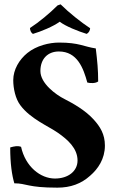

<svg xmlns="http://www.w3.org/2000/svg" viewBox="-20 -854 544 884"><path d="M421 -631C366 -639 345 -658 252 -658C207 -658 148 -644 106 -610C69 -580 41 -534 41 -485C41 -447 51 -399 74 -369C120 -307 203 -273 246 -243C292 -211 337 -171 337 -115C337 -66 294 -32 233 -32C166 -32 97 -87 77 -178C61 -184 45 -180 30 -176C29 -176 28 -175 27 -175C27 -100 35 -47 46 -10C103 -10 106 10 244 10C305 10 354 -8 395 -45C431 -76 463 -122 463 -184C463 -236 441 -271 411 -304C372 -347 316 -378 277 -398C237 -418 166 -470 166 -527C166 -583 200 -617 251 -617C336 -617 364 -540 382 -474C396 -470 421 -470 432 -479C432 -532 428 -573 421 -631ZM395 -724C355 -750 296 -797 259 -834L245 -829C210 -794 160 -752 118 -725C118 -715 123 -702 132 -698C169 -709 225 -732 255 -754C282 -733 340 -710 379 -698C388 -702 395 -714 395 -724Z"/></svg>

Font: Libertinus Serif
Style: Bold
Weight: 700
Designer: Philipp H. Poll, Khaled Hosny
Foundry: Caleb Maclennan
Version: Version 7.050;RELEASE